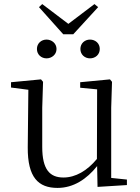

<svg xmlns="http://www.w3.org/2000/svg" viewBox="-20 -907 688 941"><path d="M208 -621C233 -621 257 -639 257 -667C257 -695 233 -713 208 -713C183 -713 161 -695 161 -667C161 -639 183 -621 208 -621ZM421 -621C447 -621 469 -639 469 -667C469 -695 447 -713 421 -713C396 -713 374 -695 374 -667C374 -639 396 -621 421 -621ZM187 -887 171 -872 290 -739H339L461 -872L443 -887L315 -790ZM458 9 602 0V-27L525 -35V-379L529 -506L519 -518L373 -504V-477L456 -469L455 -128C407 -70 350 -37 291 -37C224 -37 187 -76 187 -187V-379L191 -506L181 -518L34 -504V-478L119 -467L116 -185C115 -37 168 14 262 14C340 14 405 -29 456 -93Z"/></svg>

Font: Source Han Serif CN Light
Style: Regular
Weight: 300
Designer: Ryoko NISHIZUKA 西塚涼子 (kana & ideographs); Frank Grießhammer (Latin, Greek & Cyrillic); Wenlong ZHANG 张文龙 (bopomofo); San
Foundry: Adobe
Version: Version 2.003;hotconv 1.1.1;makeotfexe 2.6.0